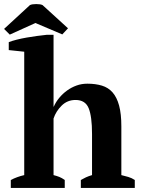

<svg xmlns="http://www.w3.org/2000/svg" viewBox="-34 -923 694 943"><path d="M0 0ZM628 0H363V-39Q375 -46 388 -52Q401 -58 418 -63V-265Q418 -351 401.5 -391.5Q385 -432 337 -432Q297 -432 269 -404.5Q241 -377 229 -341V-63Q245 -59 257.5 -54Q270 -49 284 -39V0H19V-39Q50 -55 85 -63V-669L9 -677V-716Q24 -722 47.5 -728Q71 -734 97 -738.5Q123 -743 149 -746.5Q175 -750 195 -752H229V-399H230Q240 -422 257 -442.5Q274 -463 295.5 -478.5Q317 -494 342 -503Q367 -512 395 -512Q435 -512 466.5 -502.5Q498 -493 519 -469Q540 -445 551 -404.5Q562 -364 562 -302V-63Q579 -59 596 -54Q613 -49 628 -39ZM14 -753 -14 -781 113 -898Q123 -903 144 -903Q165 -903 175 -898L300 -784L272 -754L140 -810Z"/></svg>

Font: PT Serif
Style: Bold
Weight: 700
Designer: A.Korolkova, O.Umpeleva, V.Yefimov
Foundry: ParaType Ltd
Version: Version 1.000W OFL; ttfautohint (v1.6)